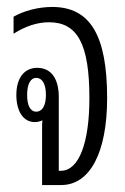

<svg xmlns="http://www.w3.org/2000/svg" viewBox="-20 -532 360 552"><path d="M101 0H156C239 0 288 -94 288 -250C288 -431 239 -512 130 -512C90 -512 49 -501 19 -484V-435C52 -456 86 -468 121 -468C204 -468 237 -403 237 -250C237 -121 207 -41 155 -41H149V-253C149 -306 127 -337 87 -337C50 -337 27 -308 27 -259C27 -212 47 -181 80 -181C88 -181 95 -183 102 -186C101 -180 101 -172 101 -161ZM84 -211C67 -211 58 -229 58 -259C58 -289 67 -308 84 -308C102 -308 112 -290 112 -259C112 -229 102 -211 84 -211Z"/></svg>

Font: Noto Sans Thai Looped UI Condensed Light
Style: Regular
Weight: 300
Width: 3
Designer: Cadson Demak Team
Foundry: Cadson Demak Co., Ltd.
Version: Version 1.000